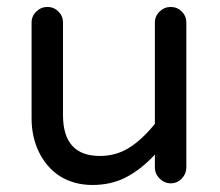

<svg xmlns="http://www.w3.org/2000/svg" viewBox="-20 -524 635 555"><path d="M153.3 -14.6Q114.3 -40 92.8 -84Q71.3 -127.9 71.3 -181.6V-459Q71.3 -477.5 85 -490.7Q98.6 -503.9 117.2 -503.9Q135.7 -503.9 148.9 -490.7Q162.1 -477.5 162.1 -459V-191.4Q162.1 -73.2 268.6 -73.2Q315.4 -73.2 353 -96.7Q390.6 -120.1 427.7 -166V-459Q427.7 -477.5 441.4 -490.7Q455.1 -503.9 473.6 -503.9Q492.2 -503.9 505.4 -490.7Q518.6 -477.5 518.6 -459V-40Q518.6 -21.5 505.4 -7.8Q492.2 5.9 473.6 5.9Q455.1 5.9 441.4 -7.8Q427.7 -21.5 427.7 -40V-77.1Q387.7 -34.2 344.7 -11.7Q301.8 10.7 247.1 10.7Q194.3 10.7 153.3 -14.6Z"/></svg>

Font: KTXP_ComRound
Style: Medium
Weight: 500
Version: Version 1.01;May 16, 2022;FontCreator 13.0.0.2683 64-bit